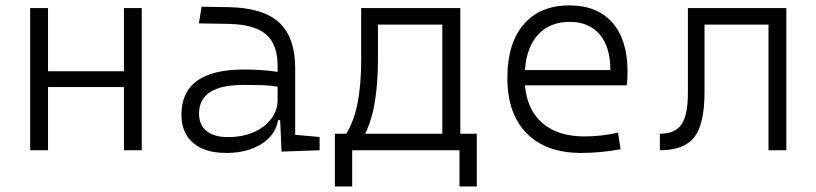

<svg xmlns="http://www.w3.org/2000/svg" viewBox="-20 -547 2970 699"><path d="M431.2 0V-230H154.8V0H89.8V-517.6H154.8V-287.6H431.2V-517.6H496.1V0Z M1004.9 4.9 1000 -109.4H992.2Q983.4 -55.2 931.6 -22.7Q879.9 9.8 804.2 9.8Q726.1 9.8 683.3 -26.6Q640.6 -63 640.6 -129.4Q640.6 -293.9 867.7 -293.9Q902.3 -293.9 933.8 -291.7Q965.3 -289.6 990.7 -285.2V-307.1Q990.7 -386.2 948.2 -422.1Q905.8 -458 814 -460L704.1 -461.9L713.9 -522.5L810.5 -521Q937.5 -519 996.1 -465.1Q1054.7 -411.1 1054.7 -297.4V-56.2L1143.6 -48.3V0ZM990.7 -231.4Q961.9 -236.3 929 -237.1Q896 -237.8 865.7 -237.8Q704.6 -237.8 704.6 -133.3Q704.6 -92.3 731.9 -70.1Q759.3 -47.9 809.6 -47.9Q863.8 -47.9 904.5 -66.2Q945.3 -84.5 968 -115.2Q990.7 -146 990.7 -182.6Z M1199.2 131.8V-60.1H1240.7Q1269.5 -107.4 1282.2 -173.8Q1294.9 -240.2 1294.9 -329.1V-517.6H1655.8V-60.1H1715.8V131.8H1652.8V0H1262.2V131.8ZM1590.3 -60.1V-457.5H1356V-332.5Q1356 -247.1 1345.2 -179.4Q1334.5 -111.8 1309.6 -60.1Z M2096.2 9.8Q1967.8 9.8 1897.5 -61.5Q1827.1 -132.8 1827.1 -263.7Q1827.1 -389.2 1886.5 -458.3Q1945.8 -527.3 2053.2 -527.3Q2153.8 -527.3 2209.2 -464.8Q2264.6 -402.3 2264.6 -287.1Q2264.6 -256.8 2261.7 -236.3H1891.1Q1898.9 -147 1955.1 -98.6Q2011.2 -50.3 2107.9 -50.3Q2168.5 -50.3 2230 -64L2239.3 -3.9Q2205.1 2.9 2168 6.3Q2130.9 9.8 2096.2 9.8ZM1891.1 -292H2202.1Q2202.1 -376 2163.3 -421.6Q2124.5 -467.3 2054.2 -467.3Q1981.9 -467.3 1939.5 -421.4Q1897 -375.5 1891.1 -292Z M2382.3 0V-60.1Q2437.5 -60.1 2460.9 -94Q2484.4 -127.9 2484.4 -208.5V-517.6H2842.8V0H2777.8V-457.5H2544.9V-211.9Q2544.9 -96.2 2508.1 -48.1Q2471.2 0 2382.3 0Z"/></svg>

Font: CaskaydiaMono NF Light
Style: Regular
Weight: 300
Designer: Aaron Bell
Foundry: Saja Typeworks
Version: Version 2111.001; ttfautohint (v1.8.4);Nerd Fonts 3.1.1